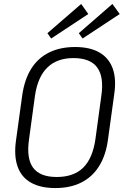

<svg xmlns="http://www.w3.org/2000/svg" viewBox="-20 -945 637 972"><path d="M260 7Q185 7 136.5 -20.5Q88 -48 69 -102Q50 -156 61 -234L93 -466Q105 -545 139 -598.5Q173 -652 229 -679.5Q285 -707 360 -707Q435 -707 483 -679.5Q531 -652 550.5 -598.5Q570 -545 558 -466L526 -234Q515 -156 480.5 -102Q446 -48 390.5 -20.5Q335 7 260 7ZM267 -49Q353 -49 401 -96Q449 -143 463 -240L493 -460Q507 -556 472 -603.5Q437 -651 352 -651Q269 -651 220 -603.5Q171 -556 157 -460L127 -240Q113 -143 147.5 -96Q182 -49 267 -49ZM427 -874 239 -750 220 -777 391 -925ZM586 -874 398 -750 379 -777 549 -925Z"/></svg>

Font: Pathway Extreme SemiCondensed ExtraLight
Style: Italic
Weight: 250
Width: 4
Italic angle: -8°
Version: Version 1.001;gftools[0.9.26]